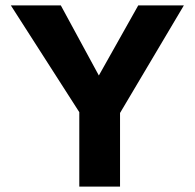

<svg xmlns="http://www.w3.org/2000/svg" viewBox="-20 -687 719 707"><path d="M422 0H272V-274L20 -667H204L344 -409L489 -667H657L422 -271Z"/></svg>

Font: XXII Aven Bold
Style: Regular
Weight: 700
Designer: Lecter Johnson
Foundry: Doubletwo Studios
Version: Version 1.001